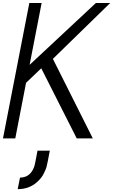

<svg xmlns="http://www.w3.org/2000/svg" viewBox="-28 -937 766 1300"><path d="M75.5 0H-7.8L170.6 -916.7H253.9L172.5 -498L621.1 -916.7H718.1L330.1 -538.4L600.3 0H491.5L251.3 -474.6L148.4 -376.3ZM296.2 151.7Q291 179 286.8 194Q282.6 209 269.9 235Q257.2 261.1 237 281.9Q179.7 343.8 91.8 343.8L107.4 265.6Q150.4 265.6 177.7 236.3Q188.2 225.3 195.6 210Q203.1 194.7 206.1 183.6Q209 172.5 212.9 151.7L225.9 83.3H309.2Z"/></svg>

Font: Monoid
Style: Italic
Weight: 400
Width: 4
Italic angle: -11°
Monospace: yes
Version: Version 0.61